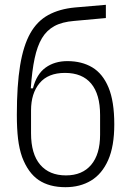

<svg xmlns="http://www.w3.org/2000/svg" viewBox="-20 -766 541 798"><path d="M252 12Q185 12 141 -17.5Q97 -47 72 -113Q60 -147 55 -189Q50 -231 50 -289Q50 -411 63.5 -493.5Q77 -576 105.5 -627Q134 -678 180.5 -703.5Q227 -729 292 -735L420 -746V-691L288 -679Q238 -675 206 -657.5Q174 -640 154.5 -607.5Q135 -575 124 -523.5Q113 -472 108 -399H117Q132 -458 169.5 -485Q207 -512 260 -512Q320 -512 363.5 -486Q407 -460 431 -402.5Q455 -345 455 -249Q455 -158 429.5 -100.5Q404 -43 358.5 -15.5Q313 12 252 12ZM254 -37Q322 -37 359 -81Q396 -125 396 -206V-288Q396 -374 359 -418.5Q322 -463 250 -463Q180 -463 144.5 -420.5Q109 -378 109 -307V-212Q109 -126 147 -81.5Q185 -37 254 -37Z"/></svg>

Font: IBM Plex Sans Condensed Light
Style: Regular
Weight: 300
Width: 3
Designer: Mike Abbink, Paul van der Laan, Pieter van Rosmalen
Foundry: Bold Monday
Version: Version 3.201